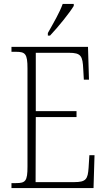

<svg xmlns="http://www.w3.org/2000/svg" viewBox="-20 -951 540 971"><path d="M222 -784V-771H233C274 -814 332 -886 353 -921V-931H297C281 -886 251 -836 222 -784ZM38 0H453L458 -166H432L428 -102C424 -46 416 -30 356 -30H160L161 -359H367V-389H161V-684H329C390 -684 398 -668 401 -601L404 -548H430L425 -714H38V-689H61C108 -689 119 -679 119 -605V-108C119 -35 109 -25 61 -25H38Z"/></svg>

Font: Noto Serif Hebrew Condensed ExtraLight
Style: Regular
Weight: 200
Width: 3
Designer: Monotype Design Team
Foundry: Monotype Imaging Inc.
Version: Version 2.004